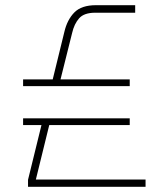

<svg xmlns="http://www.w3.org/2000/svg" viewBox="-20 -720 640 740"><path d="M88 0V-27L143 -251H173L115 -15L106 -28H541V0ZM69 -238V-264H480V-238ZM69 -388V-414H480V-388ZM180 -401 228 -597Q239 -644 266.5 -672Q294 -700 350 -700H501V-671H347Q304 -671 285 -649.5Q266 -628 258 -593L210 -401Z"/></svg>

Font: SUSE Thin
Style: Regular
Weight: 250
Designer: Rene Bieder
Foundry: SUSE
Version: Version 1.000